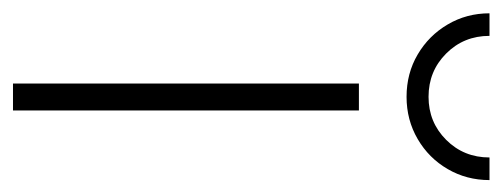

<svg xmlns="http://www.w3.org/2000/svg" viewBox="-286 -528 792 303"><g transform="rotate(90 110.5 -376.0)"><path d="M90.3 0V-545.9H132.8V0ZM111.3 -621.1Q74.2 -621.1 44.4 -638.7Q14.6 -656.2 -2.9 -686Q-20.5 -715.8 -20.5 -752H15.1Q15.1 -711.4 43 -683.6Q70.8 -655.8 111.3 -655.8Q151.4 -655.8 179.2 -683.6Q207 -711.4 207 -752H242.7Q242.7 -715.8 225.3 -686Q208 -656.2 178 -638.7Q147.9 -621.1 111.3 -621.1Z"/></g></svg>

Font: Inter Extra Light
Style: Regular
Weight: 200
Designer: Rasmus Andersson
Foundry: rsms
Version: Version 4.000;git-3c8e0fc